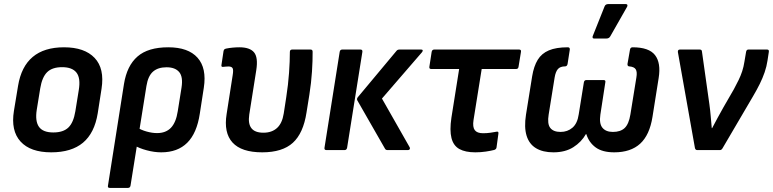

<svg xmlns="http://www.w3.org/2000/svg" viewBox="-20 -734 3780 939"><path d="M230.5 11Q128.6 11 80.5 -41.8Q32.3 -94.7 48.1 -191.8L68.3 -314.1Q99.3 -502.7 293.1 -502.7Q393.5 -502.7 442.7 -450.8Q492 -398.9 476.6 -300.1L458 -180.2Q442.3 -83.3 385.9 -36.1Q329.5 11 230.5 11ZM240.7 -86.2Q289.4 -86.2 314.5 -110.4Q339.5 -134.6 348.5 -189.7L365.3 -293.8Q374.9 -351.8 354.2 -378.6Q333.5 -405.5 283.7 -405.5Q235.4 -405.5 210.6 -381.1Q185.8 -356.7 176.8 -302.2L159.7 -196.9Q151.1 -141.5 170.5 -113.8Q190 -86.2 240.7 -86.2Z M516.8 185Q505.6 185 508 173.9L586.3 -323.1Q600.7 -412.6 652.4 -457.6Q704.1 -502.7 802.9 -502.7Q900.6 -502.7 946 -451.8Q991.5 -400.9 976.8 -305.2L957.2 -178.4Q942.8 -82.6 895.7 -35.8Q848.6 11 768.6 11Q734.6 11 697.5 1Q660.3 -8.9 635.7 -23.9L647.6 -112.4Q669.3 -98.5 696.8 -90.8Q724.3 -83.1 748 -83.1Q791.3 -83.1 816.2 -109.3Q841 -135.6 849.3 -189.9L867.8 -305.9Q876 -358 856.4 -381.5Q836.7 -405 794.4 -405Q752.7 -405 728.4 -383.8Q704 -362.5 696.2 -313.7L618.3 173.9Q616.3 185 605.8 185Z M1262.4 11Q1160.9 11 1117.2 -36.9Q1073.6 -84.8 1088.3 -176.1L1117.8 -365.3Q1122.4 -392.3 1117.5 -400.6Q1112.5 -408.9 1097.1 -408.9Q1091.1 -408.9 1084.3 -408.2Q1077.6 -407.5 1070.7 -406.9Q1061.3 -405.9 1063 -416L1073.2 -484Q1074.6 -490.1 1077.3 -492.6Q1080 -495.1 1086.5 -496.5Q1101.3 -499.6 1118.1 -501.1Q1134.9 -502.7 1150.5 -502.7Q1201.8 -502.7 1222.4 -478Q1243.1 -453.3 1233.3 -390.6L1199 -173.5Q1192.4 -129 1209.6 -107Q1226.7 -85 1268.5 -85Q1309.3 -85 1334.7 -107.9Q1360.1 -130.8 1367.7 -179.2L1379.7 -257Q1389.6 -320.8 1393.6 -377.9Q1397.7 -435 1397.6 -479.8Q1397.6 -491.7 1409.1 -491.7H1498.5Q1508.9 -491.7 1508.9 -481.2Q1509.3 -438.7 1505.8 -384.2Q1502.3 -329.7 1493 -270.7L1479 -183.6Q1463.5 -82.5 1412.4 -35.8Q1361.2 11 1262.4 11Z M1875.1 0Q1866.3 0 1862.7 -7.1L1727.1 -243.8Q1724.1 -250.3 1729.5 -258.1L1919.1 -485.2Q1923.9 -491.7 1933.9 -491.7H2039.7Q2046.1 -491.7 2047.3 -487.9Q2048.4 -484.2 2043.4 -478.1L1848 -252L1983.7 -13.5Q1986.3 -8.4 1983.8 -4.2Q1981.3 0 1975.3 0ZM1576.4 0Q1565 0 1567 -11.8L1641.3 -480.5Q1643.3 -491.7 1653.8 -491.7H1742.8Q1753.6 -491.7 1752.3 -480.5L1677.6 -11.8Q1675.3 0 1665.1 0Z M2304.6 11Q2255.7 11 2226.6 -5.2Q2197.5 -21.4 2188 -58.9Q2178.5 -96.4 2187.6 -157.8L2225.5 -396.5H2089Q2078.2 -396.5 2079.9 -407.6L2091.1 -480.5Q2093.5 -491.7 2103.6 -491.7H2518.5Q2529.9 -491.7 2527.9 -480.5L2516 -407.6Q2514.6 -396.5 2503.8 -396.5H2335.8L2295.8 -146.8Q2290.6 -112.8 2301.9 -97.6Q2313.3 -82.4 2342.2 -82.4Q2361.2 -82.4 2378.4 -84.9Q2395.5 -87.4 2409.8 -90.1Q2419.2 -91.8 2417.5 -80.3L2408.3 -12.7Q2407.3 -7.6 2404.7 -5.2Q2402.2 -2.8 2397.5 -0.8Q2380.7 3.6 2356 7.3Q2331.4 11 2304.6 11Z M2686.4 11Q2634.9 11 2601.4 -9.2Q2567.9 -29.4 2555.3 -70.5Q2542.7 -111.7 2552.4 -173.1L2582.6 -361.1Q2590.7 -410.3 2609.8 -441.5Q2628.9 -472.8 2664.4 -487.7Q2699.9 -502.7 2756.9 -502.7Q2767.7 -502.7 2766.7 -491.5L2755.8 -421.2Q2753.5 -410 2744.4 -409.4Q2719.9 -409.4 2708.5 -396.3Q2697.1 -383.1 2692.5 -355L2663.3 -173.6Q2655.8 -128.2 2671.1 -108.5Q2686.4 -88.8 2721.5 -88.8Q2755.6 -88.8 2779.7 -109.5Q2803.8 -130.1 2810.3 -174.6L2835.5 -331.1Q2837.5 -342.5 2847.7 -342.5H2932Q2943.1 -342.5 2940.4 -331.1L2916.2 -173.6Q2909.6 -129.5 2926.3 -109.2Q2943 -88.8 2977.5 -88.8Q3014.9 -88.8 3035.1 -108Q3055.3 -127.3 3062.9 -173.6L3092.3 -355Q3097 -382.4 3089.2 -394.9Q3081.5 -407.5 3056.9 -409.4Q3048.1 -410 3048.8 -421.2L3061.1 -491.5Q3063.1 -502.7 3073.9 -502.7Q3153.9 -502.7 3183.5 -464.5Q3213.1 -426.3 3201.3 -352.7L3171.1 -162.6Q3157 -73.4 3110.7 -31.2Q3064.4 11 2984 11Q2926.1 11 2893.2 -13Q2860.4 -37.1 2847.4 -78.1H2845.4Q2823.6 -39.3 2783.9 -14.1Q2744.3 11 2686.4 11ZM2884.9 -545.6Q2879.5 -545.6 2878.3 -549.9Q2877.1 -554.1 2879.5 -559.1L2936.9 -703Q2939.6 -709.4 2944.3 -711.7Q2949.1 -714.1 2955.1 -714.1H3040.5Q3046.6 -714.1 3048.2 -709.7Q3049.9 -705.3 3046.2 -699.6L2964.9 -556.8Q2959.1 -545.6 2945.6 -545.6Z M3389.8 0Q3381.1 0 3378.7 -10.1L3295.3 -479.1Q3294 -491.7 3305.5 -491.7H3402.1Q3412.1 -491.7 3412.9 -482.5L3449.3 -224.5Q3453.3 -195.4 3455.8 -166.4Q3458.4 -137.3 3461 -107.2H3462.7Q3475.8 -132.6 3489.8 -158.1Q3503.8 -183.5 3517.6 -208.3L3569.1 -297.6Q3582 -321.6 3592.4 -342.8Q3602.7 -364 3609.9 -385.9Q3617 -407.8 3620.7 -432.4L3628.8 -480.1Q3630.8 -491.7 3639.9 -491.7H3731.3Q3742.3 -491.7 3740 -479.8L3733.6 -437.9Q3729.3 -408.9 3719.6 -380.6Q3709.9 -352.3 3695.7 -323.5Q3681.5 -294.8 3662.6 -262.8L3513.6 -8.8Q3508.6 0 3500.8 0Z"/></svg>

Font: Sofia Sans Semi Condensed
Style: Italic
Weight: 400
Italic angle: -9°
Designer: Botio Nikoltchev, Ani Petrova
Foundry: lettersoup
Version: Version 4.101